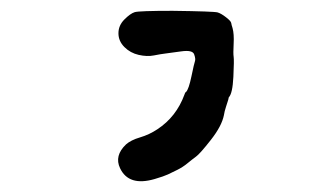

<svg xmlns="http://www.w3.org/2000/svg" viewBox="-20 -521 587 355"><path d="M299 -501Q376 -500 382.5 -498Q389 -496 398 -489Q407 -482 407.5 -478.5Q408 -475 410 -469Q413 -458 412 -440Q411 -422 412 -416Q413 -410 411.5 -379Q410 -348 403 -341Q403 -340 402 -336.5Q401 -333 398 -324Q395 -315 394 -308Q390 -288 370 -262.5Q350 -237 342.5 -231.5Q335 -226 326.5 -219Q318 -212 308 -207Q298 -202 290.5 -198.5Q283 -195 266 -190Q218 -176 202 -210Q191 -233 213 -254Q222 -262 239 -267Q256 -272 271 -282Q306 -305 321 -346Q322 -350 324 -351Q329 -356 334 -380Q339 -404 340.5 -408Q342 -412 339 -420.5Q336 -429 315 -426Q294 -423 285.5 -422Q277 -421 264.5 -418.5Q252 -416 236.5 -419.5Q221 -423 210 -434Q199 -445 199 -459.5Q199 -474 210 -485Q221 -496 229 -498.5Q237 -501 299 -501Z"/></svg>

Font: TT2020 Style E
Style: Regular
Weight: 400
Version: Version 00.2